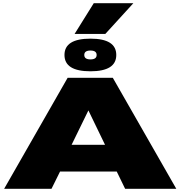

<svg xmlns="http://www.w3.org/2000/svg" viewBox="-20 -1192 1138 1212"><path d="M6 0 407 -701H692L1093 0H770L717 -109H359L305 0ZM432 -278H643L538 -495ZM551 -742Q387 -742 387 -845Q387 -948 551 -948Q714 -948 714 -845Q714 -742 551 -742ZM551 -817Q590 -817 590 -845Q590 -873 551 -873Q512 -873 512 -845Q512 -817 551 -817ZM451 -978 572 -1172H822L645 -978Z"/></svg>

Font: Georama ExtraExtended ExtraBold
Style: Regular
Weight: 800
Width: 8
Designer: Jean-Baptiste Levee
Foundry: Production Type
Version: Version 1.000